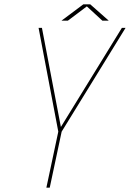

<svg xmlns="http://www.w3.org/2000/svg" viewBox="-20 -866 600 886"><path d="M559.5 -737.5 264.5 -258.5 209.5 0H194L249 -258.5L158 -737.5H173.5L262.5 -272H256L542.5 -737.5ZM263.5 -770.5 364.5 -846H396.5L482 -770.5H452.5L376.5 -840.5H386L293 -770.5Z"/></svg>

Font: Epilogue Thin
Style: Italic
Weight: 250
Italic angle: -12°
Designer: Tyler Finck
Foundry: Etcetera Type Co
Version: Version 2.112